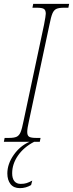

<svg xmlns="http://www.w3.org/2000/svg" viewBox="-43 -734 378 994"><path d="M-19 -20H4Q30 -20 43 -26Q56 -32 63.5 -49.5Q71 -67 79 -108L185 -606Q194 -653 194 -663Q194 -682 184 -688Q174 -694 148 -694H125L129 -714H315L311 -694H288Q262 -694 249 -688Q236 -682 228.5 -664.5Q221 -647 213 -606L107 -108Q98 -69 98 -51Q98 -32 108 -26Q118 -20 144 -20H167L163 0H-23ZM-5 164Q-5 115 28 68Q61 21 110 0H134Q80 28 50 71.5Q20 115 20 163Q20 190 31.5 204Q43 218 64 218Q82 218 94.5 214Q107 210 124 201L118 224Q91 240 60 240Q28 240 11.5 219Q-5 198 -5 164Z"/></svg>

Font: Noto Serif CondThin
Style: Italic
Weight: 250
Width: 3
Italic angle: -12°
Designer: Monotype Design Team
Foundry: Monotype Imaging Inc.
Version: Version 1.001